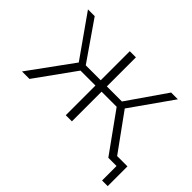

<svg xmlns="http://www.w3.org/2000/svg" viewBox="-131 -755 1107 1107"><g transform="rotate(45 422.5 -202.0)"><path d="M551 -242H428V0H378V-242H256L82 0H21L216 -268L37 -522H92L256 -285H378V-522H428V-285H551L715 -522H770L591 -268L785 0H725ZM838 -43V118H792V0H725V-43Z"/></g></svg>

Font: Montserrat Alternates Light
Style: Regular
Weight: 300
Designer: Julieta Ulanovsky
Foundry: Julieta Ulanovsky
Version: Version 7.200